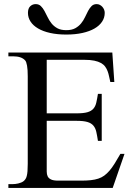

<svg xmlns="http://www.w3.org/2000/svg" viewBox="-20 -919 651 939"><path d="M531.2 0H21V-18.6H43.9Q48.3 -18.6 54.9 -19.3Q61.5 -20 69.1 -21.7Q76.7 -23.4 83.7 -26.4Q90.8 -29.3 96.2 -33.7Q101.1 -38.1 104.7 -43.5Q108.4 -48.8 110.8 -58.1Q113.3 -67.4 114.5 -81.5Q115.7 -95.7 115.7 -117.7V-546.4Q115.7 -578.6 112.3 -597.9Q108.9 -617.2 103 -623.5Q85.4 -643.6 43.9 -643.6H21V-662.1H529.3L539.1 -518.1H519.5Q516.1 -532.2 513.4 -545.7Q510.7 -559.1 506.1 -571.3Q501.5 -583.5 494.1 -593.5Q486.8 -603.5 473.9 -610.8Q460.9 -618.2 441.2 -622.3Q421.4 -626.5 392.1 -626.5H208.5V-364.7H354.5Q388.2 -364.7 407.2 -370.1Q426.3 -375.5 436.5 -387.2Q446.8 -398.9 450.9 -417Q455.1 -435.1 459 -460H477.5V-230H459Q455.1 -255.9 450.9 -274.4Q446.8 -293 436.5 -304.9Q426.3 -316.9 407.2 -322.5Q388.2 -328.1 354.5 -328.1H208.5V-80.1Q208.5 -66.4 213.1 -56.6Q217.8 -46.9 229.5 -41.3Q241.2 -35.6 264.6 -35.6H376.5Q403.3 -35.6 423.8 -37.8Q444.3 -40 460.7 -45.4Q477.1 -50.8 490 -60.3Q502.9 -69.8 515.4 -84.2Q527.8 -98.6 540.5 -118.9Q553.2 -139.2 568.8 -166.5H588.9ZM492.2 -856Q492.2 -832.5 479.2 -813Q466.3 -793.5 442.1 -779.5Q418 -765.6 383.1 -757.8Q348.1 -750 304.2 -750Q260.3 -750 225.3 -757.8Q190.4 -765.6 166.3 -779.8Q142.1 -793.9 129.4 -813.5Q116.7 -833 116.7 -856Q116.7 -877.9 127.9 -888.4Q139.2 -898.9 154.3 -898.9Q169.9 -898.9 179.7 -889.4Q189.5 -879.9 197.3 -865.7Q205.1 -851.6 212.9 -835.2Q220.7 -818.8 231.9 -804.7Q243.2 -790.5 260.3 -781Q277.3 -771.5 304.2 -771.5Q331.1 -771.5 348.1 -781Q365.2 -790.5 376.7 -804.7Q388.2 -818.8 395.8 -835.2Q403.3 -851.6 410.9 -865.7Q418.5 -879.9 428 -889.4Q437.5 -898.9 452.6 -898.9Q460.9 -898.9 468 -895.3Q475.1 -891.6 480.5 -885.7Q485.8 -879.9 489 -872.1Q492.2 -864.3 492.2 -856Z"/></svg>

Font: Doulos SIL
Style: Regular
Weight: 400
Designer: Walt Agee, Victor Gaultney, Peter Martin, Debbi Hosken
Foundry: SIL International
Version: Version 4.110; 2011; Maintenance release